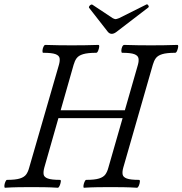

<svg xmlns="http://www.w3.org/2000/svg" viewBox="-20 -879 857 902"><path d="M4 3Q0 3 0.5 -6Q1 -15 5 -24.5Q9 -34 13 -34Q53 -34 73.5 -40.5Q94 -47 103 -59.5Q112 -72 117 -91L257 -575Q262 -593 260 -605.5Q258 -618 241 -624.5Q224 -631 183 -631Q179 -631 179.5 -640.5Q180 -650 184 -659Q188 -668 193 -668Q224 -667 255 -666.5Q286 -666 317 -666Q349 -666 380 -666.5Q411 -667 442 -668Q447 -668 446 -659Q445 -650 441 -640.5Q437 -631 432 -631Q392 -631 370.5 -624.5Q349 -618 340 -605.5Q331 -593 326 -575L188 -91Q183 -72 185 -59.5Q187 -47 204.5 -40.5Q222 -34 262 -34Q267 -34 265.5 -24.5Q264 -15 260 -6Q256 3 251 3Q220 1 189.5 0.5Q159 0 128 0Q97 0 66 0.5Q35 1 4 3ZM375 3Q371 3 372 -6Q373 -15 377 -24.5Q381 -34 385 -34Q425 -34 445.5 -40.5Q466 -47 475 -59.5Q484 -72 489 -91L628 -575Q633 -593 630.5 -605.5Q628 -618 611 -624.5Q594 -631 554 -631Q550 -631 550 -640.5Q550 -650 554 -659Q558 -668 564 -668Q596 -667 627 -666.5Q658 -666 689 -666Q720 -666 751 -666.5Q782 -667 813 -668Q818 -668 817 -659Q816 -650 812 -640.5Q808 -631 803 -631Q763 -631 742 -624.5Q721 -618 712 -605.5Q703 -593 698 -575L559 -91Q554 -73 556 -60Q558 -47 575.5 -40.5Q593 -34 633 -34Q638 -34 637 -24.5Q636 -15 632 -6Q628 3 623 3Q592 1 561 0.5Q530 0 499 0Q468 0 437 0.5Q406 1 375 3ZM222 -324 234 -361H602L591 -324ZM505 -720Q495 -720 487 -729L398 -843Q397 -846 399.5 -850Q402 -854 406.5 -856.5Q411 -859 414 -857L509 -794Q513 -792 516.5 -790.5Q520 -789 523 -789Q527 -789 540 -794L668 -858Q671 -860 674 -857Q677 -854 678.5 -850.5Q680 -847 677 -844L527 -729Q515 -720 505 -720Z"/></svg>

Font: Junicode VF
Style: Italic
Weight: 400
Italic angle: -11°
Designer: Peter S. Baker
Version: Version 2.209